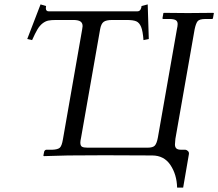

<svg xmlns="http://www.w3.org/2000/svg" viewBox="-20 -704 986 867"><path d="M351.1 -571.8Q353 -581.5 353 -585.9Q353 -600.6 343 -607.2Q333 -613.8 311 -613.8H233.9Q211.4 -613.8 198.2 -611.1Q185.1 -608.4 172.1 -598.4Q159.2 -588.4 148.9 -571Q138.7 -553.7 125 -522.9L103 -527.8L163.1 -684.1L188 -676.8Q188 -675.8 187.5 -672.4Q187 -668.9 187 -667Q187 -652.8 200.2 -652.8H600.1Q609.9 -652.8 614.5 -660.9Q619.1 -668.9 619.1 -676.8L647 -684.1L651.9 -527.8L627.9 -522.9Q625 -563.5 617.2 -582.5Q609.4 -601.6 595.5 -607.7Q581.5 -613.8 551.8 -613.8H486.8Q459.5 -613.8 448 -605.2Q436.5 -596.7 432.1 -571.8L346.2 -83Q342.8 -67.9 342.8 -60.1Q342.8 -45.9 350.1 -41.5Q357.4 -37.1 376 -37.1H646Q670.9 -37.1 679.4 -46.9Q688 -56.6 692.9 -83L778.8 -571.8Q782.2 -586.9 782.2 -595.2Q782.2 -606.9 774.7 -612.3Q767.1 -617.7 748 -618.2H717.8Q712.9 -618.2 713.9 -623L717.8 -645L720.2 -646L828.1 -645L942.9 -646L945.8 -645L941.9 -623Q941.9 -618.2 936 -618.2H905.8Q880.4 -617.7 872.6 -608.4Q864.7 -599.1 858.9 -571.8L772 -77.1Q770 -57.6 770 -51.8Q770 -39.6 776.4 -33.7Q782.7 -27.8 798.8 -27.8H815.9Q822.3 -27.8 828.4 -22.2Q834.5 -16.6 833 -7.8L807.1 143.1H779.8Q778.3 84 749.5 41Q720.7 -2 667 -2Q564 -2.9 451.2 -2.9Q335.9 -2.9 287.1 -2L178.2 1L175.8 -1L179.2 -18.1Q179.7 -22 182.9 -24.9Q186 -27.8 189 -27.8H215.8Q241.2 -28.8 250.2 -37.1Q259.3 -45.4 264.2 -75.2Z"/></svg>

Font: Common Serif SemiBold
Style: Italic
Weight: 600
Italic angle: -12°
Designer: Philipp H. Poll, Khaled Hosny
Foundry: Stefan Peev, Context Ltd.
Version: Version 1.026